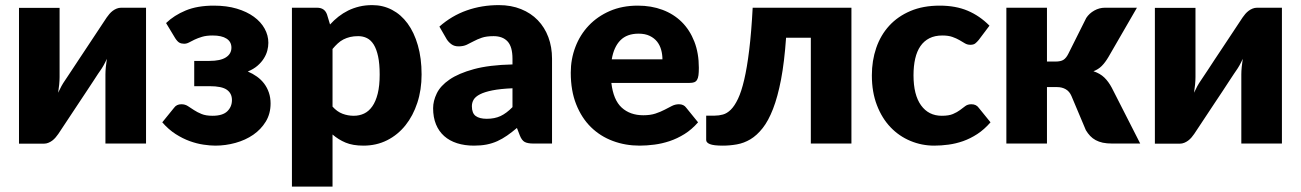

<svg xmlns="http://www.w3.org/2000/svg" viewBox="-20 -548 4966 733"><path d="M52.5 0.5V-518H207.5V-254Q207.5 -241 206 -225.5Q204.5 -210 202 -194Q214.5 -221.5 227.5 -240Q228 -241 235.5 -252Q243 -263 254.2 -280.2Q265.5 -297.5 279.8 -319Q294 -340.5 309 -363Q344 -415.5 387.5 -481.5Q392 -488 397.8 -494.8Q403.5 -501.5 410.5 -506.8Q417.5 -512 425.5 -515.2Q433.5 -518.5 442.5 -518.5H537.5V0H382.5V-264Q382.5 -276.5 384 -292Q385.5 -307.5 388 -323.5Q382 -310 375.5 -298.5Q369 -287 362.5 -278Q361.5 -277 354.2 -266Q347 -255 335.8 -237.8Q324.5 -220.5 310.2 -199Q296 -177.5 281 -155Q246 -102.5 202.5 -36.5Q198 -30 192.2 -23.2Q186.5 -16.5 179.5 -11.2Q172.5 -6 164.5 -2.8Q156.5 0.5 147.5 0.5Z M614 -460Q644.5 -489.5 689 -508Q733.5 -526.5 796.5 -526.5Q845.5 -526.5 884 -515Q922.5 -503.5 949.2 -484Q976 -464.5 990.2 -438.8Q1004.5 -413 1004.5 -384.5Q1004.5 -370 1000.5 -354.8Q996.5 -339.5 987.2 -324.8Q978 -310 963 -297Q948 -284 926 -275Q945 -267 961 -255.5Q977 -244 988.5 -228.8Q1000 -213.5 1006.5 -194.5Q1013 -175.5 1013 -153Q1013 -114 994.8 -84Q976.5 -54 946.8 -33.5Q917 -13 879 -2.5Q841 8 802 8Q782 8 756.8 4.2Q731.5 0.5 704.5 -9.2Q677.5 -19 650.5 -36.2Q623.5 -53.5 599.5 -81L644.5 -136.5Q654 -150 672.5 -150Q686.5 -150 697.2 -143Q708 -136 720.5 -127.8Q733 -119.5 749.5 -112.8Q766 -106 791.5 -106Q830 -106 847.8 -123.2Q865.5 -140.5 865.5 -166Q865.5 -191.5 846.2 -205.2Q827 -219 780 -219H721.5V-315.5H780Q821.5 -315.5 842.5 -329Q863.5 -342.5 863.5 -366Q863.5 -388.5 845 -400.5Q826.5 -412.5 792 -412.5Q768 -412.5 751.5 -407.5Q735 -402.5 723 -396.8Q711 -391 701.8 -386Q692.5 -381 683 -381Q672.5 -381 665 -385Q657.5 -389 649 -402Z M1094.5 164.5V-518.5H1190.5Q1219.5 -518.5 1228.5 -492.5L1240 -454.5Q1255 -471 1272.2 -484.5Q1289.5 -498 1309.2 -507.8Q1329 -517.5 1351.8 -523Q1374.5 -528.5 1401.5 -528.5Q1442 -528.5 1476.5 -510.5Q1511 -492.5 1536 -458.5Q1561 -424.5 1575.2 -375.2Q1589.5 -326 1589.5 -263.5Q1589.5 -205 1573.2 -155.5Q1557 -106 1527.8 -69.5Q1498.5 -33 1457.8 -12.5Q1417 8 1367.5 8Q1327 8 1299.5 -3.5Q1272 -15 1249.5 -34.5V164.5ZM1347.5 -410Q1330.5 -410 1316.8 -406.8Q1303 -403.5 1291.2 -397.5Q1279.5 -391.5 1269.5 -382.2Q1259.5 -373 1249.5 -361V-141Q1267 -121.5 1287.5 -113.8Q1308 -106 1330.5 -106Q1352 -106 1370 -114.5Q1388 -123 1401.2 -141.8Q1414.5 -160.5 1422 -190.5Q1429.5 -220.5 1429.5 -263.5Q1429.5 -304.5 1423.5 -332.5Q1417.5 -360.5 1406.8 -377.8Q1396 -395 1381 -402.5Q1366 -410 1347.5 -410Z M2016.5 0Q1994.5 0 1983.2 -6Q1972 -12 1964.5 -31L1953.5 -59.5Q1934 -43 1916 -30.5Q1898 -18 1878.8 -9.2Q1859.5 -0.5 1837.8 3.8Q1816 8 1789.5 8Q1754 8 1725 -1.2Q1696 -10.5 1675.8 -28.5Q1655.5 -46.5 1644.5 -73.2Q1633.5 -100 1633.5 -135Q1633.5 -162.5 1647.5 -191.5Q1661.5 -220.5 1696 -244.2Q1730.5 -268 1789 -284Q1847.5 -300 1936.5 -302V-324Q1936.5 -369.5 1917.8 -389.8Q1899 -410 1864.5 -410Q1837 -410 1819.5 -404Q1802 -398 1788.2 -390.5Q1774.5 -383 1761.5 -377Q1748.5 -371 1730.5 -371Q1714.5 -371 1703.5 -379Q1692.5 -387 1685.5 -398L1657.5 -446.5Q1704.5 -488 1761.8 -508.2Q1819 -528.5 1884.5 -528.5Q1931.5 -528.5 1969.2 -513.2Q2007 -498 2033.2 -470.8Q2059.5 -443.5 2073.5 -406Q2087.5 -368.5 2087.5 -324V0ZM1838.5 -94.5Q1868.5 -94.5 1891 -105Q1913.5 -115.5 1936.5 -139V-211Q1890 -209 1860 -203Q1830 -197 1812.5 -188Q1795 -179 1788.2 -167.5Q1781.5 -156 1781.5 -142.5Q1781.5 -116 1796 -105.2Q1810.5 -94.5 1838.5 -94.5Z M2415 -526.5Q2466.5 -526.5 2509.2 -510.5Q2552 -494.5 2582.8 -464Q2613.5 -433.5 2630.8 -389.2Q2648 -345 2648 -289Q2648 -271.5 2646.5 -260.5Q2645 -249.5 2641 -243Q2637 -236.5 2630.2 -234Q2623.5 -231.5 2613 -231.5H2314Q2321.5 -166.5 2353.5 -137.2Q2385.5 -108 2436 -108Q2463 -108 2482.5 -114.5Q2502 -121 2517.2 -129Q2532.5 -137 2545.2 -143.5Q2558 -150 2572 -150Q2590.5 -150 2600 -136.5L2645 -81Q2621 -53.5 2593.2 -36.2Q2565.5 -19 2536.2 -9.2Q2507 0.5 2477.8 4.2Q2448.5 8 2422 8Q2367.5 8 2319.8 -9.8Q2272 -27.5 2236.2 -62.5Q2200.5 -97.5 2179.8 -149.5Q2159 -201.5 2159 -270.5Q2159 -322.5 2176.8 -369Q2194.5 -415.5 2227.8 -450.5Q2261 -485.5 2308.2 -506Q2355.5 -526.5 2415 -526.5ZM2418 -419.5Q2373.5 -419.5 2348.5 -394.2Q2323.5 -369 2315.5 -321.5H2509Q2509 -340 2504.2 -357.5Q2499.5 -375 2488.8 -388.8Q2478 -402.5 2460.5 -411Q2443 -419.5 2418 -419.5Z M3230.5 -518.5V0H3075.5V-404H2981Q2974.5 -311 2961.8 -244.5Q2949 -178 2931.2 -132.2Q2913.5 -86.5 2891.5 -58.8Q2869.5 -31 2844.8 -16.2Q2820 -1.5 2793.2 3.2Q2766.5 8 2739 8Q2704.5 8 2690.2 2.2Q2676 -3.5 2676 -13.5V-106.5H2708.5Q2724.5 -106.5 2740 -110.8Q2755.5 -115 2770 -129.2Q2784.5 -143.5 2797.5 -170.8Q2810.5 -198 2821.2 -243.8Q2832 -289.5 2840.2 -356.8Q2848.5 -424 2853.5 -518.5Z M3716.5 -395.5Q3709.5 -387 3703 -382Q3696.5 -377 3684.5 -377Q3673 -377 3663.8 -382.5Q3654.5 -388 3643 -394.8Q3631.5 -401.5 3616 -407Q3600.5 -412.5 3577.5 -412.5Q3549 -412.5 3528.2 -402Q3507.5 -391.5 3494 -372Q3480.5 -352.5 3474 -324.2Q3467.5 -296 3467.5 -260.5Q3467.5 -186 3496.2 -146Q3525 -106 3575.5 -106Q3602.5 -106 3618.2 -112.8Q3634 -119.5 3645 -127.8Q3656 -136 3665.2 -143Q3674.5 -150 3688.5 -150Q3707 -150 3716.5 -136.5L3761.5 -81Q3737.5 -53.5 3711 -36.2Q3684.5 -19 3656.8 -9.2Q3629 0.5 3601 4.2Q3573 8 3546.5 8Q3499 8 3455.8 -10Q3412.5 -28 3379.8 -62.2Q3347 -96.5 3327.8 -146.5Q3308.5 -196.5 3308.5 -260.5Q3308.5 -316.5 3325.2 -365.2Q3342 -414 3374.8 -449.8Q3407.5 -485.5 3455.8 -506Q3504 -526.5 3567.5 -526.5Q3628.5 -526.5 3674.5 -507Q3720.5 -487.5 3757.5 -450Z M4127 -479.5Q4138.5 -497 4157.8 -507.8Q4177 -518.5 4198 -518.5H4320.5L4211.5 -330Q4199 -309 4186 -296Q4173 -283 4154.5 -276Q4180 -267.5 4196 -252Q4212 -236.5 4224.5 -213L4333 0H4226Q4205.5 0 4190.2 -3.2Q4175 -6.5 4163 -13Q4151 -19.5 4142 -29Q4133 -38.5 4125.5 -51L4070.5 -181.5Q4063 -199 4048.8 -207.2Q4034.5 -215.5 4016 -215.5H3977V0H3822V-518.5H3977V-313H4009Q4030 -313 4040.2 -319.8Q4050.5 -326.5 4058.5 -342.5Z M4389 0.5V-518H4544V-254Q4544 -241 4542.5 -225.5Q4541 -210 4538.5 -194Q4551 -221.5 4564 -240Q4564.5 -241 4572 -252Q4579.5 -263 4590.8 -280.2Q4602 -297.5 4616.2 -319Q4630.5 -340.5 4645.5 -363Q4680.5 -415.5 4724 -481.5Q4728.5 -488 4734.2 -494.8Q4740 -501.5 4747 -506.8Q4754 -512 4762 -515.2Q4770 -518.5 4779 -518.5H4874V0H4719V-264Q4719 -276.5 4720.5 -292Q4722 -307.5 4724.5 -323.5Q4718.5 -310 4712 -298.5Q4705.5 -287 4699 -278Q4698 -277 4690.8 -266Q4683.5 -255 4672.2 -237.8Q4661 -220.5 4646.8 -199Q4632.5 -177.5 4617.5 -155Q4582.5 -102.5 4539 -36.5Q4534.5 -30 4528.8 -23.2Q4523 -16.5 4516 -11.2Q4509 -6 4501 -2.8Q4493 0.5 4484 0.5Z"/></svg>

Font: Lato Black
Style: Regular
Weight: 900
Designer: Lukasz Dziedzic
Foundry: tyPoland Lukasz Dziedzic
Version: Version 2.007; 2014-02-27